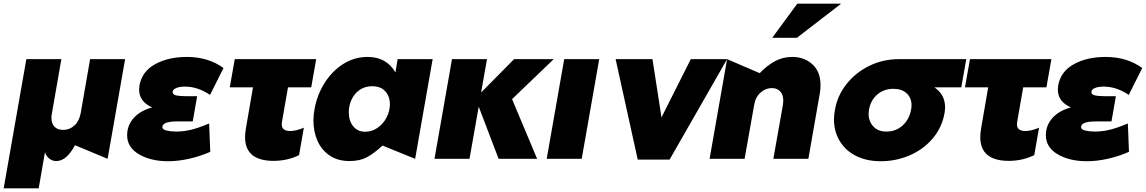

<svg xmlns="http://www.w3.org/2000/svg" viewBox="-48 -862 6222 1042"><path d="M-28 160 95 -541H285L234 -248Q231 -235 231 -223Q231 -191 248 -174Q265 -157 295 -157Q330 -157 356 -181Q382 -205 390 -248L441 -541H631L536 0L359 -74Q313 12 258 12Q235 12 218.5 -2Q202 -16 196 -36L162 160Z M908 -148Q947 -148 987.5 -157.5Q1028 -167 1087 -192L1093 -38Q1036 -13 977 0Q918 13 864 13Q771 13 706.5 -24.5Q642 -62 642 -128Q642 -182 678 -222Q714 -262 778 -279Q707 -310 707 -376Q707 -383 709 -399Q723 -475 794.5 -514Q866 -553 966 -553Q1082 -553 1165 -493L1092 -347Q1025 -392 956 -392Q926 -392 907.5 -384Q889 -376 889 -362Q889 -349 908 -344.5Q927 -340 961 -340H1022L998 -203H913Q833 -203 833 -172Q833 -159 856 -153.5Q879 -148 908 -148Z M1668 -541 1641 -388H1515L1483 -205Q1481 -193 1481 -188Q1481 -151 1526 -151Q1560 -151 1601 -169L1575 -20Q1511 11 1437 11Q1282 11 1282 -118Q1282 -138 1287 -168L1325 -388H1199L1226 -541Z M1973 -394Q2018 -394 2043 -366.5Q2068 -339 2068 -296Q2068 -260 2050.5 -225.5Q2033 -191 2002 -169Q1971 -147 1934 -147Q1893 -147 1869 -176.5Q1845 -206 1845 -252Q1845 -270 1847 -279Q1856 -331 1889.5 -362.5Q1923 -394 1973 -394ZM2300 -541H2110L2098 -469Q2049 -553 1948 -553Q1873 -553 1812 -513Q1751 -473 1711.5 -408.5Q1672 -344 1659 -270Q1653 -239 1653 -208Q1653 -148 1675 -98Q1697 -48 1741 -18Q1785 12 1849 12Q1903 12 1941 -7.5Q1979 -27 2028 -72L2205 0Z M2595 -541H2405L2310 0H2500L2550 -283L2658 0H2867L2731 -324L2957 -541H2742L2563 -360Z M3204 -541H3014L2919 0H3109Z M3898 -541H3701L3542 -225L3493 -541H3293L3413 4H3586Z M4405 -400Q4405 -473 4361 -513Q4317 -553 4252 -553Q4199 -553 4156 -529Q4113 -505 4075 -465L3898 -541L3803 0H3993L4045 -293Q4052 -335 4079.5 -359.5Q4107 -384 4141 -384Q4169 -384 4186 -366Q4203 -348 4203 -316Q4203 -309 4201 -293L4149 0H4339L4401 -354Q4405 -375 4405 -400ZM4143 -657H4277L4517 -842H4279Z M5081 -280Q5081 -265 5078 -248Q5064 -169 5013 -109.5Q4962 -50 4888 -18.5Q4814 13 4732 13Q4655 13 4597.5 -16Q4540 -45 4509 -97Q4478 -149 4478 -214Q4478 -236 4483 -264Q4496 -342 4545.5 -405Q4595 -468 4669.5 -504.5Q4744 -541 4831 -541H5196L5169 -388H5023Q5081 -349 5081 -280ZM4896 -264Q4899 -278 4899 -290Q4899 -331 4872.5 -355.5Q4846 -380 4801 -380Q4749 -380 4713 -349Q4677 -318 4668 -266Q4666 -252 4666 -244Q4666 -204 4691.5 -176Q4717 -148 4762 -148Q4814 -148 4850 -180.5Q4886 -213 4896 -264Z M5658 -541 5631 -388H5505L5473 -205Q5471 -193 5471 -188Q5471 -151 5516 -151Q5550 -151 5591 -169L5565 -20Q5501 11 5427 11Q5272 11 5272 -118Q5272 -138 5277 -168L5315 -388H5189L5216 -541Z M5894 -148Q5933 -148 5973.5 -157.5Q6014 -167 6073 -192L6079 -38Q6022 -13 5963 0Q5904 13 5850 13Q5757 13 5692.5 -24.5Q5628 -62 5628 -128Q5628 -182 5664 -222Q5700 -262 5764 -279Q5693 -310 5693 -376Q5693 -383 5695 -399Q5709 -475 5780.5 -514Q5852 -553 5952 -553Q6068 -553 6151 -493L6078 -347Q6011 -392 5942 -392Q5912 -392 5893.5 -384Q5875 -376 5875 -362Q5875 -349 5894 -344.5Q5913 -340 5947 -340H6008L5984 -203H5899Q5819 -203 5819 -172Q5819 -159 5842 -153.5Q5865 -148 5894 -148Z"/></svg>

Font: Geom Black
Style: Bold Italic
Weight: 900
Italic angle: -10°
Version: Version 1.102